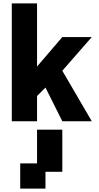

<svg xmlns="http://www.w3.org/2000/svg" viewBox="-20 -720 590 1140"><path d="M350 0H525L350 -300L525 -500H350L200 -325V-700H50V0H200V-150L250 -200ZM100 400H250V300H350V50H200V250H100Z"/></svg>

Font: LS-VG5000 Bold
Style: Regular
Weight: 400
Designer: Justin Bihan, 2021
Foundry: Justin Bihan, 2021
Version: Version 1.000;Glyphs 3.1.2 (3151)